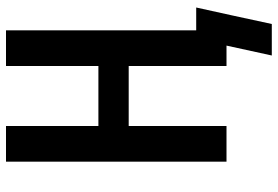

<svg xmlns="http://www.w3.org/2000/svg" viewBox="-163 -612 926 640"><g transform="rotate(-90 300.0 -292.0)"><path d="M540 151H435L468 0H400V-326H200V0H81V-735H200V-427H400V-735H519V-101H595L569 17Z"/></g></svg>

Font: Iosevka Curly Extended
Style: Bold
Weight: 700
Width: 7
Monospace: yes
Designer: Belleve Invis
Foundry: Belleve Invis
Version: Version 11.1.0; ttfautohint (v1.8.3)